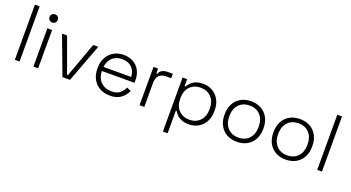

<svg xmlns="http://www.w3.org/2000/svg" viewBox="-57 -1395 4187 2290"><g transform="rotate(20 2037.0 -250.0)"><path d="M88 0V-700H148V0Z M324 0V-486H384V0ZM354 -570Q332 -570 317 -585Q302 -600 302 -622Q302 -645 317 -659.5Q332 -674 354 -674Q377 -674 391.5 -659.5Q406 -645 406 -622Q406 -600 391.5 -585Q377 -570 354 -570Z M692 0 510 -486H574L734 -46H746L906 -486H970L788 0Z M1297 14Q1222 14 1166.5 -17.5Q1111 -49 1080 -106Q1049 -163 1049 -237V-249Q1049 -324 1080 -380.5Q1111 -437 1165.5 -468.5Q1220 -500 1290 -500Q1358 -500 1410.5 -471.5Q1463 -443 1493 -389.5Q1523 -336 1523 -262V-230H1109Q1112 -139 1164.5 -89.5Q1217 -40 1297 -40Q1365 -40 1402.5 -71Q1440 -102 1460 -147L1514 -123Q1499 -90 1472.5 -58.5Q1446 -27 1404 -6.5Q1362 14 1297 14ZM1110 -282H1462Q1458 -361 1411 -403.5Q1364 -446 1290 -446Q1217 -446 1169 -403.5Q1121 -361 1110 -282Z M1671 0V-486H1729V-425H1741Q1755 -458 1782.5 -473Q1810 -488 1859 -488H1916V-432H1852Q1797 -432 1764 -401Q1731 -370 1731 -304V0Z M2040 200V-486H2098V-397H2110Q2131 -437 2175.5 -468.5Q2220 -500 2300 -500Q2365 -500 2418 -469.5Q2471 -439 2502.5 -383Q2534 -327 2534 -249V-237Q2534 -160 2503 -103.5Q2472 -47 2419 -16.5Q2366 14 2300 14Q2247 14 2209.5 -0.5Q2172 -15 2148.5 -38Q2125 -61 2112 -85H2100V200ZM2286 -40Q2369 -40 2420.5 -93Q2472 -146 2472 -239V-247Q2472 -340 2420.5 -393Q2369 -446 2286 -446Q2204 -446 2152 -393Q2100 -340 2100 -247V-239Q2100 -146 2152 -93Q2204 -40 2286 -40Z M2908 14Q2834 14 2778.5 -17.5Q2723 -49 2692.5 -105.5Q2662 -162 2662 -237V-249Q2662 -324 2692.5 -380.5Q2723 -437 2778.5 -468.5Q2834 -500 2908 -500Q2982 -500 3037.5 -468.5Q3093 -437 3123.5 -380.5Q3154 -324 3154 -249V-237Q3154 -162 3123.5 -105.5Q3093 -49 3037.5 -17.5Q2982 14 2908 14ZM2908 -40Q2994 -40 3044 -94.5Q3094 -149 3094 -239V-247Q3094 -337 3044 -391.5Q2994 -446 2908 -446Q2823 -446 2772.5 -391.5Q2722 -337 2722 -247V-239Q2722 -149 2772.5 -94.5Q2823 -40 2908 -40Z M3528 14Q3454 14 3398.5 -17.5Q3343 -49 3312.5 -105.5Q3282 -162 3282 -237V-249Q3282 -324 3312.5 -380.5Q3343 -437 3398.5 -468.5Q3454 -500 3528 -500Q3602 -500 3657.5 -468.5Q3713 -437 3743.5 -380.5Q3774 -324 3774 -249V-237Q3774 -162 3743.5 -105.5Q3713 -49 3657.5 -17.5Q3602 14 3528 14ZM3528 -40Q3614 -40 3664 -94.5Q3714 -149 3714 -239V-247Q3714 -337 3664 -391.5Q3614 -446 3528 -446Q3443 -446 3392.5 -391.5Q3342 -337 3342 -247V-239Q3342 -149 3392.5 -94.5Q3443 -40 3528 -40Z M3926 0V-700H3986V0Z"/></g></svg>

Font: Space Grotesk Light Light
Style: Regular
Weight: 300
Version: Version 2.000